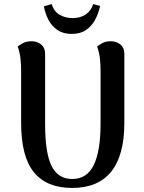

<svg xmlns="http://www.w3.org/2000/svg" viewBox="-20 -911 709 945"><path d="M592 -647V-306Q592 -147 527.5 -66.5Q463 14 335 14Q210 14 147 -63Q84 -140 84 -306V-560Q84 -590 81 -621Q78 -652 67 -682Q75 -689 92.5 -698.5Q110 -708 135 -708Q163 -708 182.5 -692Q202 -676 202 -647V-301Q202 -158 234 -94Q266 -30 335 -30Q408 -30 441.5 -99Q475 -168 475 -301V-560Q475 -590 472 -621Q469 -652 458 -682Q466 -689 483 -698.5Q500 -708 525 -708Q553 -708 572.5 -692Q592 -676 592 -647ZM473 -882Q465 -845 448 -813.5Q431 -782 403 -763Q375 -744 333 -744Q291 -744 262.5 -763.5Q234 -783 218 -814.5Q202 -846 196 -880Q206 -883 215.5 -885.5Q225 -888 234 -891Q246 -854 274 -838Q302 -822 338 -822Q375 -822 401.5 -839.5Q428 -857 439 -891Q448 -888 456 -886Q464 -884 473 -882Z"/></svg>

Font: Arima SemiBold
Style: Regular
Weight: 600
Designer: Joana Correia and Natanael Gama
Foundry: NDISCOVER
Version: Version 1.101;gftools[0.9.23]